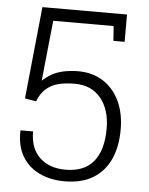

<svg xmlns="http://www.w3.org/2000/svg" viewBox="-52 -754 626 807"><g transform="rotate(5 261.0 -350.5)"><path d="M250 10.3Q190.9 10.3 144.5 -11.7Q98.1 -33.7 72 -76.9Q45.9 -120.1 47.4 -184.1L48.3 -187H100.6Q100.6 -115.2 141.4 -76.9Q182.1 -38.6 250 -38.6Q329.1 -38.6 368.4 -86.7Q407.7 -134.8 407.7 -225.6Q407.7 -305.7 368.2 -353.8Q328.6 -401.9 258.3 -401.9Q189.9 -401.9 154.1 -379.9Q118.2 -357.9 102.5 -314L54.7 -322.3L94.2 -710.9H451.2V-595.7H403.8L399.4 -657.7H144.5L118.2 -402.8Q135.7 -418.9 155.5 -430.4Q175.3 -441.9 201.4 -448.2Q227.5 -454.6 264.2 -455.6Q324.7 -456.5 370.4 -428.7Q416 -400.9 441.4 -348.9Q466.8 -296.9 466.8 -226.6Q466.8 -154.3 442.6 -101.3Q418.5 -48.3 370.4 -19Q322.3 10.3 250 10.3Z"/></g></svg>

Font: Roboto Slab LO Light
Style: Regular
Weight: 300
Designer: Google
Version: Version 2.000